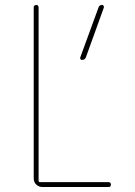

<svg xmlns="http://www.w3.org/2000/svg" viewBox="-20 -750 540 770"><path d="M308.6 -509.8Q304.7 -509.8 302.7 -512.7Q300.8 -515.6 301.8 -519.5L375 -719.7Q377.9 -729.5 388.7 -730.5Q392.6 -730.5 395 -727.1Q397.5 -723.6 396.5 -719.7L324.2 -519.5Q320.3 -509.8 308.6 -509.8ZM150.4 0Q135.7 0 125.5 -9.8Q115.2 -19.5 115.2 -35.2V-719.7Q115.2 -729.5 125 -730Q134.8 -730.5 134.8 -719.7V-25.4Q134.8 -20.5 139.6 -19.5H415Q424.8 -19.5 424.8 -9.8Q424.8 0 415 0Z"/></svg>

Font: Rounded-X Mgen+ 1mn thin
Style: Regular
Weight: 100
Designer: [Source Han Sans]
Ryoko NISHIZUKA  (kana & ideographs); Paul D. Hunt (Latin, Greek & Cyrillic); Wenlong ZHANG  (bopomofo
Version: Version 1.059.20150602